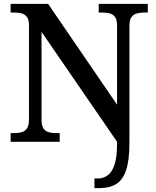

<svg xmlns="http://www.w3.org/2000/svg" viewBox="-20 -734 810 994"><path d="M469 240V190H486Q516 190 538.5 173Q561 156 573.5 116.5Q586 77 586 9V0L195 -569V-115Q195 -85 204.5 -70Q214 -55 231 -50Q248 -45 268 -45H289V0H35V-45H56Q77 -45 93.5 -50Q110 -55 120 -70Q130 -85 130 -115V-603Q130 -632 119.5 -646Q109 -660 92.5 -664.5Q76 -669 56 -669H35V-714H229L586 -192V-603Q586 -632 575.5 -646Q565 -660 548.5 -664.5Q532 -669 512 -669H491V-714H745V-669H724Q704 -669 687 -664Q670 -659 660 -644.5Q650 -630 650 -599V8Q650 97 632.5 148Q615 199 580.5 219.5Q546 240 495 240Z"/></svg>

Font: Noto Serif Thai Medium
Style: Regular
Weight: 500
Version: Version 2.001